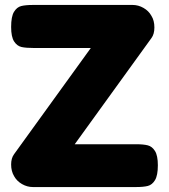

<svg xmlns="http://www.w3.org/2000/svg" viewBox="-20 -754 683 776"><path d="M618 -86Q618 -45 606.5 -26Q595 -7 577.5 -2.5Q560 2 529 2H113Q90 2 69 -10Q48 -22 37 -42Q25 -62 25 -89Q25 -115 37 -131L347 -560H117Q85 -560 67 -564Q49 -568 37 -586.5Q25 -605 25 -645Q25 -687 36.5 -706Q48 -725 65.5 -729.5Q83 -734 114 -734H516Q539 -734 560 -722Q581 -710 592 -690Q604 -671 604 -643Q604 -616 592 -600L282 -171H531Q560 -171 577.5 -166.5Q595 -162 606.5 -143.5Q618 -125 618 -86Z"/></svg>

Font: Fredoka One
Style: Regular
Weight: 400
Designer: Milena B. Brandão, Ben Nathan
Version: Version 2.000; ttfautohint (v1.5.33-1714) -l 8 -r 50 -G 200 